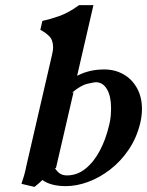

<svg xmlns="http://www.w3.org/2000/svg" viewBox="-20 -718 576 752"><path d="M183 -500Q185 -509 186.5 -517Q188 -525 188 -532Q188 -561 173 -576Q158 -591 138 -601L146 -636Q174 -642 210.5 -654.5Q247 -667 290 -698H346L282 -421Q329 -446 388 -446Q430 -446 463.5 -427Q497 -408 516.5 -373Q536 -338 536 -291Q536 -266 530 -239Q516 -179 484.5 -132.5Q453 -86 411.5 -54Q370 -22 325 -5.5Q280 11 238 11Q179 11 146 -13Q139 -6 131 1Q123 8 115 14L64 2Q70 -15 74.5 -31Q79 -47 85 -76ZM199 -59 194 -61Q205 -44 216 -37.5Q227 -31 242 -31Q282 -31 314.5 -57Q347 -83 370.5 -127Q394 -171 407 -226Q412 -245 413.5 -262.5Q415 -280 415 -295Q415 -341 399 -368.5Q383 -396 355 -396Q350 -396 323 -390Q296 -384 261 -354L268 -357Z"/></svg>

Font: Libertinus Serif SemiBold
Style: Italic
Weight: 600
Italic angle: -11.5°
Designer: Philipp H. Poll, Khaled Hosny
Foundry: Caleb Maclennan
Version: Version 7.051;RELEASE